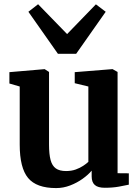

<svg xmlns="http://www.w3.org/2000/svg" viewBox="-20 -900 678 930"><path d="M487.5 9.5Q454.5 9.5 439.2 -4Q424 -17.5 424 -45.5V-73.5Q407.5 -53.5 380.2 -34Q353 -14.5 320 -1.8Q287 11 252 11Q156.5 11 116 -38Q75.5 -87 75.5 -199.5V-481L25.5 -495.5V-550.5L195 -565H196.5L217.5 -551.5V-200Q217.5 -153 225 -125Q232.5 -97 250.5 -84.2Q268.5 -71.5 300 -71.5Q326 -71.5 346.8 -79Q367.5 -86.5 383 -96.8Q398.5 -107 408 -116V-481L342 -497V-550.5L522.5 -565H525.5L549.5 -551.5V-61L604 -60.5V-5.5Q586 -1.5 556 4Q526 9.5 487.5 9.5ZM260.5 -639.5 117.5 -843 164.5 -879.5 305 -735 444.5 -879 492 -843 349 -639.5Z"/></svg>

Font: Merriweather 24pt
Style: Bold
Weight: 700
Designer: Eben Sorkin
Foundry: Eben Sorkin
Version: Version 2.100